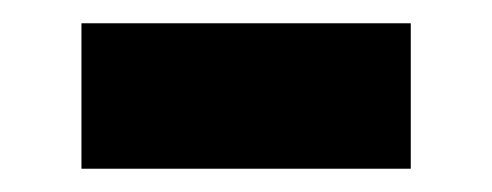

<svg xmlns="http://www.w3.org/2000/svg" viewBox="-20 -372 423 165"><path d="M50 -227H333V-352H50Z"/></svg>

Font: ChiuKong Gothic MN Heavy
Style: Regular
Weight: 900
Designer: Ryoko NISHIZUKA 西塚涼子 (kana, bopomofo & ideographs); Paul D. Hunt (Latin, Greek & Cyrillic); Sandoll Communications 산돌커뮤니
Foundry: Adobe
Version: Version 1.300